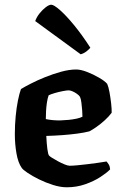

<svg xmlns="http://www.w3.org/2000/svg" viewBox="-20 -795 517 815"><path d="M263.5 0Q236.5 0 205.5 -9.8Q174.5 -19.5 146 -33.5Q117.5 -47.5 97.5 -61Q77.5 -74.5 72.5 -82Q57 -103.5 50 -143.2Q43 -183 43 -226Q43 -264 46.5 -301Q50 -338 56.2 -368.8Q62.5 -399.5 69 -417Q83.5 -426 110.8 -440Q138 -454 171.5 -467.5Q205 -481 239.5 -490.5Q274 -500 303.5 -500Q322.5 -500 349.2 -489.8Q376 -479.5 400.5 -465.2Q425 -451 435 -439Q440.5 -427 444.8 -403.5Q449 -380 451.8 -355.8Q454.5 -331.5 454 -316.5Q441.5 -299.5 424 -283.8Q406.5 -268 389.2 -256Q372 -244 359.5 -237.5Q338.5 -232 309 -228Q279.5 -224 245.8 -221.5Q212 -219 176.5 -218Q178 -185.5 181 -162.8Q184 -140 188 -135Q190.5 -131.5 201.8 -124.5Q213 -117.5 227 -110Q241 -102.5 254.5 -97Q268 -91.5 275.5 -91.5Q289 -91.5 309.5 -93.5Q330 -95.5 352.8 -98.2Q375.5 -101 396.5 -104Q417.5 -107 432 -109.5Q436.5 -105 441.5 -97Q446.5 -89 447.5 -76Q433.5 -61.5 405.8 -43.5Q378 -25.5 341.5 -12.8Q305 0 263.5 0ZM238 -284Q254.5 -284.5 271.8 -286.2Q289 -288 304.5 -291.2Q320 -294.5 330 -299.5Q330 -310.5 328.8 -327Q327.5 -343.5 325.5 -359.5Q323.5 -375.5 319.5 -384Q315.5 -390.5 306.2 -397Q297 -403.5 287.5 -407.5Q278 -411.5 271.5 -411.5Q263.5 -411.5 246.5 -408.2Q229.5 -405 212.5 -400Q195.5 -395 186.5 -390.5Q182 -378 179.2 -360Q176.5 -342 175.5 -323.5Q174.5 -305 174.5 -289.5Q188 -286.5 205.2 -285Q222.5 -283.5 238 -284ZM322.5 -564.5 129.5 -705.5Q135.5 -722.5 148 -738.2Q160.5 -754 174.5 -764.5Q188.5 -775 197.5 -775Q208.5 -775 234.2 -752.5Q260 -730 294 -688.8Q328 -647.5 363.5 -592.5Q359 -586.5 347.8 -577.5Q336.5 -568.5 322.5 -564.5Z"/></svg>

Font: Texturina Medium
Style: Regular
Weight: 500
Designer: Guillermo Torres Carreño
Foundry: Omnibus-Type
Version: Version 1.003